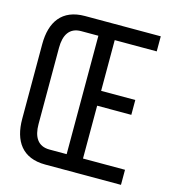

<svg xmlns="http://www.w3.org/2000/svg" viewBox="-105 -787 788 874"><g transform="rotate(15 288.5 -350.0)"><path d="M347 -390V-629H545V-700H188C80 -700 33 -631 33 -526V-174C33 -69 80 0 188 0H545V-71H347V-320H508V-390ZM270 -629V-71H189C134 -71 111 -110 111 -170V-530C111 -590 134 -629 189 -629Z"/></g></svg>

Font: VL Bebas Neue Regular
Style: Regular
Weight: 400
Designer: Ryoichi Tsunekawa
Foundry: Ryoichi Tsunekawa
Version: Version 001.003